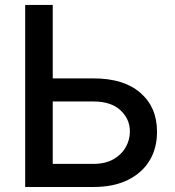

<svg xmlns="http://www.w3.org/2000/svg" viewBox="-20 -747 701 767"><path d="M353 0H80.6V-727.3H190.7V-433.9H353Q474.4 -433.9 540.8 -376.2Q607.2 -318.5 607.2 -221.6V-219.1Q607.2 -154.8 577.4 -105.5Q547.6 -56.1 490.8 -28.1Q433.9 0 353 0ZM353 -92.3Q400.2 -92.3 432.7 -110.6Q465.2 -128.9 482.1 -158.6Q498.9 -188.2 498.9 -221.9Q498.9 -271.3 461.3 -306.5Q423.7 -341.6 353 -341.6H190.7V-92.3Z"/></svg>

Font: Linik Sans Medium
Style: Regular
Weight: 500
Designer: Rasmus Andersson (font), Cristiano Sobral (main changes)
Foundry: rsms
Version: Version 3.018;June 1, 2022;FontCreator 14.0.0.2814 64-bit; t